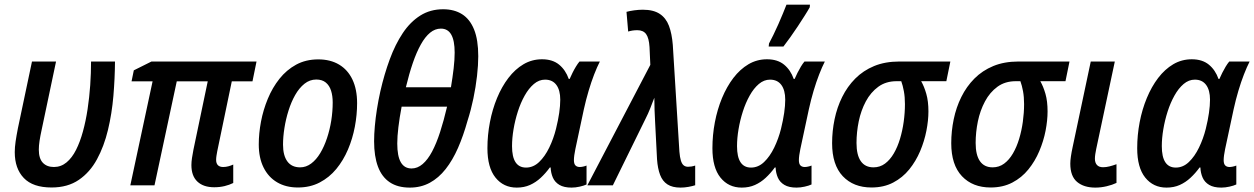

<svg xmlns="http://www.w3.org/2000/svg" viewBox="-20 -809 5474 838"><path d="M205.1 9.3Q123.5 9.3 84 -32Q44.4 -73.2 44.4 -145Q44.4 -166 48.1 -191.4Q51.8 -216.8 58.1 -249L119.6 -540.5H224.6L161.6 -241.7Q155.8 -215.3 152.6 -194.1Q149.4 -172.9 149.4 -155.8Q149.4 -117.2 167 -98.6Q184.6 -80.1 215.3 -80.1Q246.1 -80.1 270.3 -100.1Q294.4 -120.1 312 -155Q329.6 -189.9 342 -235.4Q354.5 -280.8 362.3 -332.5Q370.1 -384.3 373.8 -437.5Q377.4 -490.7 377.4 -540.5H481.9Q481.4 -467.3 474.9 -390.1Q468.3 -313 451.2 -241.7Q434.1 -170.4 403.3 -113.8Q372.6 -57.1 324 -23.9Q275.4 9.3 205.1 9.3Z M915 8.3Q867.7 8.3 841.6 -16.4Q815.4 -41 815.4 -88.4Q815.4 -102.1 817.9 -119.1Q820.3 -136.2 824.2 -155.3L886.7 -454.1H751.5L654.3 0H548.8L646 -454.1H554.2L564 -502L641.1 -540.5H1099.6L1082 -454.1H991.7L928.2 -148.9Q926.3 -138.7 924.8 -129.2Q923.3 -119.6 923.3 -111.3Q923.3 -95.7 931.2 -87.9Q939 -80.1 954.1 -80.1Q965.8 -80.1 977.3 -83.3Q988.8 -86.4 998 -90.8V-10.3Q981.4 -2 960.2 3.2Q939 8.3 915 8.3Z M1280.3 9.3Q1228 9.3 1189.7 -13.2Q1151.4 -35.6 1130.4 -77.9Q1109.4 -120.1 1109.4 -178.7Q1109.4 -226.6 1119.1 -278.1Q1128.9 -329.6 1148.9 -377.9Q1168.9 -426.3 1199.7 -465.1Q1230.5 -503.9 1272.7 -526.9Q1314.9 -549.8 1369.1 -549.8Q1421.9 -549.8 1460 -527.1Q1498 -504.4 1518.3 -461.7Q1538.6 -418.9 1538.6 -358.9Q1538.6 -308.1 1528.8 -256.1Q1519 -204.1 1498.8 -156.5Q1478.5 -108.9 1447.8 -71.5Q1417 -34.2 1375.2 -12.5Q1333.5 9.3 1280.3 9.3ZM1290 -78.6Q1315.9 -78.6 1338.1 -95.2Q1360.4 -111.8 1377.7 -140.6Q1395 -169.4 1407.2 -206.1Q1419.4 -242.7 1425.8 -282.7Q1432.1 -322.8 1432.1 -361.8Q1432.1 -390.6 1425 -413.1Q1418 -435.5 1402.1 -448.7Q1386.2 -461.9 1360.4 -461.9Q1332 -461.9 1308.8 -443.4Q1285.6 -424.8 1268.3 -394.3Q1251 -363.8 1239.3 -326.4Q1227.5 -289.1 1221.4 -250.2Q1215.3 -211.4 1215.3 -177.7Q1215.3 -129.9 1234.4 -104.2Q1253.4 -78.6 1290 -78.6Z M1768.6 9.8Q1715.8 9.8 1681.2 -13.4Q1646.5 -36.6 1629.6 -81.8Q1612.8 -127 1612.8 -192.4Q1612.8 -223.1 1616 -258.5Q1619.1 -293.9 1625.2 -332.5Q1631.3 -371.1 1640.1 -410.6Q1657.2 -485.4 1681.2 -550.3Q1705.1 -615.2 1737.8 -664.3Q1770.5 -713.4 1814.2 -741Q1857.9 -768.6 1914.1 -768.6Q1962.4 -768.6 1996.6 -747.1Q2030.8 -725.6 2049.1 -680.4Q2067.4 -635.3 2067.4 -563.5Q2067.4 -525.4 2062 -477.5Q2056.6 -429.7 2046.1 -379.2Q2035.6 -328.6 2020.5 -281.7Q2002.4 -216.8 1979 -163.3Q1955.6 -109.9 1925 -71Q1894.5 -32.2 1855.7 -11.2Q1816.9 9.8 1768.6 9.8ZM1776.4 -73.7Q1802.2 -73.7 1824.7 -93Q1847.2 -112.3 1866 -147.7Q1884.8 -183.1 1900.9 -232.9Q1917 -282.7 1931.2 -343.3H1732.9Q1723.6 -294.4 1718.8 -253.9Q1713.9 -213.4 1713.9 -182.6Q1713.9 -127.4 1729.5 -100.6Q1745.1 -73.7 1776.4 -73.7ZM1751.5 -428.2H1948.2Q1955.6 -472.7 1960 -510.7Q1964.4 -548.8 1964.4 -579.6Q1964.4 -631.8 1949.5 -658Q1934.6 -684.1 1904.3 -684.1Q1878.9 -684.1 1857.2 -666.3Q1835.4 -648.4 1816.7 -614.7Q1797.9 -581.1 1781.7 -533.9Q1765.6 -486.8 1751.5 -428.2Z M2235.4 9.8Q2177.7 9.8 2142.6 -33.9Q2107.4 -77.6 2107.4 -162.1Q2107.4 -219.2 2118.2 -275.4Q2128.9 -331.5 2149.4 -381.1Q2169.9 -430.7 2199 -468.8Q2228 -506.8 2264.9 -528.6Q2301.8 -550.3 2345.7 -550.3Q2391.6 -550.3 2420.2 -526.9Q2448.7 -503.4 2462.4 -464.4H2466.3Q2471.7 -477.1 2478.8 -491.2Q2485.8 -505.4 2493.7 -518.3Q2501.5 -531.2 2509.3 -540.5H2598.1Q2585.9 -516.6 2573.2 -483.9Q2560.5 -451.2 2549.1 -412.6Q2537.6 -374 2528.3 -332L2491.2 -158.2Q2488.3 -144.5 2486.6 -131.8Q2484.9 -119.1 2484.9 -109.9Q2484.9 -93.8 2491.7 -86.9Q2498.5 -80.1 2510.3 -80.1Q2516.6 -80.1 2524.7 -81.8Q2532.7 -83.5 2540 -86.4V-3.9Q2528.8 1.5 2510.3 5.6Q2491.7 9.8 2474.6 9.8Q2441.4 9.8 2421.6 -2Q2401.9 -13.7 2393.1 -33.7Q2384.3 -53.7 2383.3 -78.1H2379.9Q2361.3 -52.7 2340.1 -33Q2318.8 -13.2 2293.2 -1.7Q2267.6 9.8 2235.4 9.8ZM2275.9 -77.6Q2307.6 -77.6 2333 -101.8Q2358.4 -126 2377.2 -164.8Q2396 -203.6 2406.7 -246.6Q2416 -284.2 2420.7 -316.2Q2425.3 -348.1 2425.3 -374Q2425.3 -415.5 2408.2 -438.5Q2391.1 -461.4 2358.9 -461.4Q2332.5 -461.4 2310.1 -442.4Q2287.6 -423.3 2270 -391.8Q2252.4 -360.4 2240.2 -322.3Q2228 -284.2 2221.4 -244.9Q2214.8 -205.6 2214.8 -171.4Q2214.8 -124 2230.2 -100.8Q2245.6 -77.6 2275.9 -77.6Z M2950.2 9.8Q2914.6 9.8 2893.1 -4.2Q2871.6 -18.1 2861.1 -45.7Q2850.6 -73.2 2847.7 -113.3L2839.4 -274.4Q2837.9 -299.8 2836.9 -328.4Q2835.9 -356.9 2835.9 -382.3Q2831.5 -371.6 2827.1 -359.9Q2822.8 -348.1 2818.1 -336.4Q2813.5 -324.7 2808.3 -313.2Q2803.2 -301.8 2797.4 -290.5L2654.8 0H2543.5L2818.4 -525.9L2814.9 -603.5Q2812.5 -643.1 2800 -660.2Q2787.6 -677.2 2761.7 -677.2Q2751 -677.2 2741.2 -675.8Q2731.4 -674.3 2721.7 -671.4L2714.4 -757.3Q2728.5 -761.2 2748 -763.9Q2767.6 -766.6 2785.6 -766.6Q2832 -766.6 2859.4 -748.5Q2886.7 -730.5 2899.7 -696.3Q2912.6 -662.1 2916.5 -612.8L2945.3 -147Q2947.3 -123 2951.7 -108.4Q2956.1 -93.8 2963.9 -87.4Q2971.7 -81.1 2982.9 -81.1Q2989.7 -81.1 2997.6 -82.3Q3005.4 -83.5 3014.2 -86.4V-0.5Q3002.4 3.4 2984.9 6.6Q2967.3 9.8 2950.2 9.8Z M3217.3 9.8Q3159.7 9.8 3124.5 -33.9Q3089.4 -77.6 3089.4 -162.1Q3089.4 -219.2 3100.1 -275.4Q3110.8 -331.5 3131.3 -381.1Q3151.9 -430.7 3180.9 -468.8Q3210 -506.8 3246.8 -528.6Q3283.7 -550.3 3327.6 -550.3Q3373.5 -550.3 3402.1 -526.9Q3430.7 -503.4 3444.3 -464.4H3448.2Q3453.6 -477.1 3460.7 -491.2Q3467.8 -505.4 3475.6 -518.3Q3483.4 -531.2 3491.2 -540.5H3580.1Q3567.9 -516.6 3555.2 -483.9Q3542.5 -451.2 3531 -412.6Q3519.5 -374 3510.3 -332L3473.1 -158.2Q3470.2 -144.5 3468.5 -131.8Q3466.8 -119.1 3466.8 -109.9Q3466.8 -93.8 3473.6 -86.9Q3480.5 -80.1 3492.2 -80.1Q3498.5 -80.1 3506.6 -81.8Q3514.6 -83.5 3522 -86.4V-3.9Q3510.7 1.5 3492.2 5.6Q3473.6 9.8 3456.5 9.8Q3423.3 9.8 3403.6 -2Q3383.8 -13.7 3375 -33.7Q3366.2 -53.7 3365.2 -78.1H3361.8Q3343.3 -52.7 3322 -33Q3300.8 -13.2 3275.1 -1.7Q3249.5 9.8 3217.3 9.8ZM3257.8 -77.6Q3289.6 -77.6 3314.9 -101.8Q3340.3 -126 3359.1 -164.8Q3377.9 -203.6 3388.7 -246.6Q3397.9 -284.2 3402.6 -316.2Q3407.2 -348.1 3407.2 -374Q3407.2 -415.5 3390.1 -438.5Q3373 -461.4 3340.8 -461.4Q3314.5 -461.4 3292 -442.4Q3269.5 -423.3 3252 -391.8Q3234.4 -360.4 3222.2 -322.3Q3210 -284.2 3203.4 -244.9Q3196.8 -205.6 3196.8 -171.4Q3196.8 -124 3212.2 -100.8Q3227.5 -77.6 3257.8 -77.6ZM3335 -606 3336.4 -619.1Q3344.7 -634.8 3355.5 -656.7Q3366.2 -678.7 3377 -702.9Q3387.7 -727.1 3397 -749.8Q3406.2 -772.5 3412.6 -788.6H3515.1L3514.2 -777.3Q3505.9 -762.2 3491.9 -740.2Q3478 -718.3 3461.9 -693.8Q3445.8 -669.4 3429.4 -646.5Q3413.1 -623.5 3399.4 -606Z M3783.7 9.3Q3705.1 9.3 3658.4 -40Q3611.8 -89.4 3611.8 -184.1Q3611.8 -236.8 3622.6 -288.6Q3633.3 -340.3 3655.8 -385.7Q3678.2 -431.2 3712.9 -466.1Q3747.6 -501 3795.4 -520.8Q3843.3 -540.5 3904.8 -540.5H4127.9L4110.4 -454.6H4000.5Q4013.7 -431.6 4022.9 -399.4Q4032.2 -367.2 4032.2 -322.8Q4032.2 -283.7 4023.4 -238.5Q4014.6 -193.4 3996.1 -149.4Q3977.5 -105.5 3948.5 -69.6Q3919.4 -33.7 3878.4 -12.2Q3837.4 9.3 3783.7 9.3ZM3792.5 -78.6Q3820.8 -78.6 3842.8 -95Q3864.7 -111.3 3881.1 -139.4Q3897.5 -167.5 3908.2 -203.1Q3918.9 -238.8 3924.3 -277.8Q3929.7 -316.9 3929.7 -354.5Q3929.7 -385.7 3925 -410.9Q3920.4 -436 3913.6 -454.6H3893.1Q3846.7 -454.6 3813.5 -430.4Q3780.3 -406.2 3759 -366.5Q3737.8 -326.7 3728 -279.3Q3718.3 -231.9 3718.3 -185.1Q3718.3 -132.3 3737.1 -105.5Q3755.9 -78.6 3792.5 -78.6Z M4303.7 9.3Q4225.1 9.3 4178.5 -40Q4131.8 -89.4 4131.8 -184.1Q4131.8 -236.8 4142.6 -288.6Q4153.3 -340.3 4175.8 -385.7Q4198.2 -431.2 4232.9 -466.1Q4267.6 -501 4315.4 -520.8Q4363.3 -540.5 4424.8 -540.5H4647.9L4630.4 -454.6H4520.5Q4533.7 -431.6 4543 -399.4Q4552.2 -367.2 4552.2 -322.8Q4552.2 -283.7 4543.5 -238.5Q4534.7 -193.4 4516.1 -149.4Q4497.6 -105.5 4468.5 -69.6Q4439.5 -33.7 4398.4 -12.2Q4357.4 9.3 4303.7 9.3ZM4312.5 -78.6Q4340.8 -78.6 4362.8 -95Q4384.8 -111.3 4401.1 -139.4Q4417.5 -167.5 4428.2 -203.1Q4439 -238.8 4444.3 -277.8Q4449.7 -316.9 4449.7 -354.5Q4449.7 -385.7 4445.1 -410.9Q4440.4 -436 4433.6 -454.6H4413.1Q4366.7 -454.6 4333.5 -430.4Q4300.3 -406.2 4279.1 -366.5Q4257.8 -326.7 4248 -279.3Q4238.3 -231.9 4238.3 -185.1Q4238.3 -132.3 4257.1 -105.5Q4275.9 -78.6 4312.5 -78.6Z M4760.7 9.8Q4710.4 9.8 4680.9 -15.1Q4651.4 -40 4651.4 -94.7Q4651.4 -107.9 4654.1 -126.2Q4656.7 -144.5 4661.6 -167L4740.7 -540.5H4845.7L4764.6 -159.2Q4762.2 -147.5 4760.5 -136.5Q4758.8 -125.5 4758.8 -116.2Q4758.8 -99.1 4767.6 -89.1Q4776.4 -79.1 4794.4 -79.1Q4808.1 -79.1 4822.5 -82.8Q4836.9 -86.4 4853 -92.3V-10.7Q4835 -2 4810.1 3.9Q4785.2 9.8 4760.7 9.8Z M5071.3 9.8Q5013.7 9.8 4978.5 -33.9Q4943.4 -77.6 4943.4 -162.1Q4943.4 -219.2 4954.1 -275.4Q4964.8 -331.5 4985.4 -381.1Q5005.9 -430.7 5034.9 -468.8Q5064 -506.8 5100.8 -528.6Q5137.7 -550.3 5181.6 -550.3Q5227.5 -550.3 5256.1 -526.9Q5284.7 -503.4 5298.3 -464.4H5302.2Q5307.6 -477.1 5314.7 -491.2Q5321.8 -505.4 5329.6 -518.3Q5337.4 -531.2 5345.2 -540.5H5434.1Q5421.9 -516.6 5409.2 -483.9Q5396.5 -451.2 5385 -412.6Q5373.5 -374 5364.3 -332L5327.1 -158.2Q5324.2 -144.5 5322.5 -131.8Q5320.8 -119.1 5320.8 -109.9Q5320.8 -93.8 5327.6 -86.9Q5334.5 -80.1 5346.2 -80.1Q5352.5 -80.1 5360.6 -81.8Q5368.7 -83.5 5376 -86.4V-3.9Q5364.7 1.5 5346.2 5.6Q5327.6 9.8 5310.5 9.8Q5277.3 9.8 5257.6 -2Q5237.8 -13.7 5229 -33.7Q5220.2 -53.7 5219.2 -78.1H5215.8Q5197.3 -52.7 5176 -33Q5154.8 -13.2 5129.2 -1.7Q5103.5 9.8 5071.3 9.8ZM5111.8 -77.6Q5143.6 -77.6 5168.9 -101.8Q5194.3 -126 5213.1 -164.8Q5231.9 -203.6 5242.7 -246.6Q5252 -284.2 5256.6 -316.2Q5261.2 -348.1 5261.2 -374Q5261.2 -415.5 5244.1 -438.5Q5227.1 -461.4 5194.8 -461.4Q5168.5 -461.4 5146 -442.4Q5123.5 -423.3 5106 -391.8Q5088.4 -360.4 5076.2 -322.3Q5064 -284.2 5057.4 -244.9Q5050.8 -205.6 5050.8 -171.4Q5050.8 -124 5066.2 -100.8Q5081.5 -77.6 5111.8 -77.6Z"/></svg>

Font: Open Sans SemiCondensed SemiBold
Style: Italic
Weight: 600
Width: 4
Italic angle: -12°
Designer: Monotype Design Team
Foundry: Monotype Imaging Inc.
Version: Version 3.000